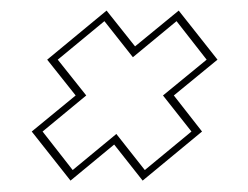

<svg xmlns="http://www.w3.org/2000/svg" viewBox="-20 -472 458 354"><path d="M243 -139 190.5 -205.5 110 -139 38.5 -229.5 119.5 -296 67 -362 176.5 -452.5 229 -386.5 309.5 -452.5 381 -362 300.5 -296 352.5 -229.5ZM247 -158.5 333 -229.5 280.5 -296 361 -362 305.5 -433 225 -366.5 172.5 -433 86.5 -362 139 -296 58.5 -229.5 114 -158.5 194.5 -225Z"/></svg>

Font: Tourney Thin
Style: Italic
Weight: 100
Italic angle: -12°
Designer: Tyler Finck
Foundry: Etcetera Type Co
Version: Version 1.015